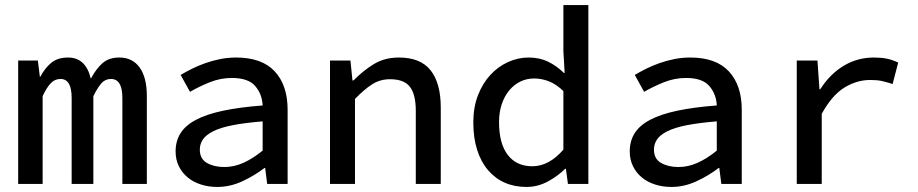

<svg xmlns="http://www.w3.org/2000/svg" viewBox="-20 -729 3640 761"><path d="M52 0V-489H130L138 -425H140Q157 -458 182.5 -479.5Q208 -501 250 -501Q320 -501 340 -417Q360 -455 385.5 -478Q411 -501 453 -501Q505 -501 533.5 -461.5Q562 -422 562 -348V0H465V-341Q465 -416 420 -416Q397 -416 382 -399Q367 -382 350 -348V0H264V-341Q264 -416 220 -416Q197 -416 181 -399Q165 -382 149 -348V0Z M841 12Q806 12 775.5 2Q745 -8 723 -26.5Q701 -45 688.5 -71Q676 -97 676 -129Q676 -170 695.5 -201Q715 -232 756.5 -254Q798 -276 863.5 -290Q929 -304 1021 -311Q1019 -356 991.5 -388Q964 -420 899 -420Q854 -420 811.5 -403Q769 -386 733 -365L696 -432Q716 -444 741 -456.5Q766 -469 794.5 -479Q823 -489 853.5 -495Q884 -501 916 -501Q1018 -501 1069 -446Q1120 -391 1120 -294V0H1039L1031 -63H1028Q989 -33 940.5 -10.5Q892 12 841 12ZM869 -67Q908 -67 945.5 -84Q983 -101 1021 -132V-248Q949 -242 901 -232.5Q853 -223 824.5 -208.5Q796 -194 784 -176Q772 -158 772 -136Q772 -99 800.5 -83Q829 -67 869 -67Z M1288 0V-489H1369L1377 -410H1381Q1418 -448 1461 -474.5Q1504 -501 1561 -501Q1647 -501 1687 -450Q1727 -399 1727 -303V0H1628V-290Q1628 -354 1605 -384.5Q1582 -415 1526 -415Q1487 -415 1456 -395.5Q1425 -376 1387 -337V0Z M2067 12Q2019 12 1980.5 -5Q1942 -22 1914 -55Q1886 -88 1871 -135.5Q1856 -183 1856 -244Q1856 -304 1874.5 -351.5Q1893 -399 1923.5 -432Q1954 -465 1993.5 -483Q2033 -501 2075 -501Q2118 -501 2151.5 -485Q2185 -469 2215 -440H2218L2213 -527V-709H2312V0H2231L2223 -60H2220Q2191 -31 2151 -9.5Q2111 12 2067 12ZM2090 -70Q2156 -70 2213 -136V-368Q2184 -396 2155 -407Q2126 -418 2097 -418Q2068 -418 2043 -406Q2018 -394 1999 -371.5Q1980 -349 1969 -317Q1958 -285 1958 -245Q1958 -160 1992.5 -115Q2027 -70 2090 -70Z M2641 12Q2606 12 2575.5 2Q2545 -8 2523 -26.5Q2501 -45 2488.5 -71Q2476 -97 2476 -129Q2476 -170 2495.5 -201Q2515 -232 2556.5 -254Q2598 -276 2663.5 -290Q2729 -304 2821 -311Q2819 -356 2791.5 -388Q2764 -420 2699 -420Q2654 -420 2611.5 -403Q2569 -386 2533 -365L2496 -432Q2516 -444 2541 -456.5Q2566 -469 2594.5 -479Q2623 -489 2653.5 -495Q2684 -501 2716 -501Q2818 -501 2869 -446Q2920 -391 2920 -294V0H2839L2831 -63H2828Q2789 -33 2740.5 -10.5Q2692 12 2641 12ZM2669 -67Q2708 -67 2745.5 -84Q2783 -101 2821 -132V-248Q2749 -242 2701 -232.5Q2653 -223 2624.5 -208.5Q2596 -194 2584 -176Q2572 -158 2572 -136Q2572 -99 2600.5 -83Q2629 -67 2669 -67Z M3138 0V-489H3220L3228 -375H3231Q3269 -435 3323.5 -468Q3378 -501 3444 -501Q3473 -501 3495 -496.5Q3517 -492 3540 -481L3518 -396Q3493 -404 3475 -408Q3457 -412 3429 -412Q3376 -412 3327 -382Q3278 -352 3237 -278V0Z"/></svg>

Font: Source Code Pro Medium
Style: Regular
Weight: 500
Monospace: yes
Designer: Paul D. Hunt, Teo Tuominen
Foundry: Adobe Systems Incorporated
Version: Version 2.030;PS 1.000;hotconv 16.6.51;makeotf.lib2.5.65220